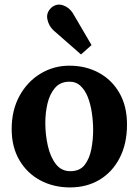

<svg xmlns="http://www.w3.org/2000/svg" viewBox="-20 -803 606 839"><path d="M286 16Q214 16 156 -15Q98 -46 64.5 -103.5Q31 -161 31 -239Q31 -322 65.5 -384.5Q100 -447 157.5 -481.5Q215 -516 283 -516Q355 -516 412 -485Q469 -454 502 -396.5Q535 -339 535 -259Q535 -175 503 -113Q471 -51 415 -17.5Q359 16 286 16ZM290 -55Q330 -56 350.5 -83Q371 -110 379 -151Q387 -192 387 -234Q387 -271 381.5 -309Q376 -347 364 -378Q352 -409 331.5 -428Q311 -447 281 -446Q242 -445 219.5 -418Q197 -391 187.5 -350.5Q178 -310 178 -266Q178 -215 189 -166Q200 -117 224.5 -85.5Q249 -54 290 -55ZM334 -565 213 -671Q193 -690 187 -719Q181 -748 205 -770Q228 -789 255 -780Q282 -771 298 -746L380 -606Z"/></svg>

Font: Lora
Style: Bold
Weight: 700
Designer: Olga Karpushina, Alexei Vanyashin (Cyrillic)
Foundry: Cyreal
Version: Version 3.006; ttfautohint (v1.8.4.7-5d5b);gftools[0.9.30]